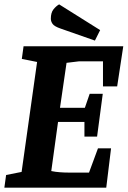

<svg xmlns="http://www.w3.org/2000/svg" viewBox="-24 -860 585 880"><path d="M-4 0 4 -58 75 -72 146 -576 76 -590 84 -648H541L513 -464H448V-579H339L281 -572L251 -366H365L387 -430H447L421 -234H363V-301H242L211 -76Q230 -72 251 -70.5Q272 -69 290 -69H384L425 -180H485L463 0ZM411 -674 254 -729Q225 -739 217 -750.5Q209 -762 209 -774Q209 -802 221 -817Q233 -832 247 -840L435 -722Z"/></svg>

Font: Faustina
Style: Bold Italic
Weight: 700
Italic angle: -8°
Designer: Alfonso Garcia
Foundry: http://www.omnibus-type.com
Version: Version 1.200